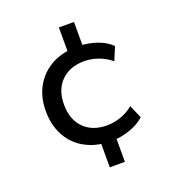

<svg xmlns="http://www.w3.org/2000/svg" viewBox="-133 -722 865 943"><g transform="rotate(-20 300.0 -250.5)"><path d="M280 115V-28L296 -5Q231 -12 182 -43.5Q133 -75 106 -128.5Q79 -182 79 -251Q79 -320 106 -372Q133 -424 181.5 -456Q230 -488 296 -495L280 -470V-616H359V-474L340 -497Q389 -496 434 -480.5Q479 -465 508 -436L479 -367Q449 -392 412.5 -405Q376 -418 339 -418Q264 -418 219 -373.5Q174 -329 174 -251Q174 -173 218.5 -128Q263 -83 338 -83Q375 -83 412 -96Q449 -109 477 -133L507 -64Q477 -37 432.5 -21Q388 -5 340 -3L359 -25V115Z"/></g></svg>

Font: Nunito Sans 12pt ExtraLight 9pt Medium
Style: Regular
Weight: 500
Version: Version 3.101;gftools[0.9.27]